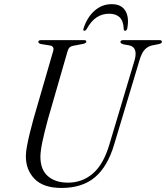

<svg xmlns="http://www.w3.org/2000/svg" viewBox="-20 -893 799 924"><path d="M506.5 -198 628 -604Q645 -666 600.5 -675L574.5 -679.5Q559.5 -684 559.5 -691Q559.5 -700 574.5 -700H747Q759 -700 759 -692.5Q759 -688 756 -685.5Q753 -683 743 -680.5L712 -674.5Q691 -669.5 676.2 -653.8Q661.5 -638 651 -602L529.5 -198Q498 -91.5 437 -40Q376 11.5 276 11.5Q188.5 11.5 146 -32.5Q103.5 -76.5 104.5 -143.5Q104.5 -161 110 -190.8Q115.5 -220.5 124 -254.8Q132.5 -289 141 -320L236 -647.5Q242.5 -670 221 -674L178 -681Q164.5 -684 164.5 -691.5Q164.5 -700 180 -700H383.5Q395.5 -700 395.5 -693Q395.5 -685 378.5 -681.5L331.5 -672.5Q321.5 -670.5 315 -664.8Q308.5 -659 304.5 -644.5L210.5 -318.5Q193 -253.5 184 -210.8Q175 -168 174.5 -140Q174 -77.5 209.8 -45.8Q245.5 -14 307.5 -14Q375.5 -14 426.8 -57.8Q478 -101.5 506.5 -198ZM505 -827Q472 -827 445.2 -809.5Q418.5 -792 397 -753Q392 -745 386 -745Q378 -745 382 -756Q399 -809.5 434.8 -841.2Q470.5 -873 517.5 -873Q564 -873 583.2 -841.2Q602.5 -809.5 592.5 -756Q590 -745 582 -745Q576.5 -745 575.5 -753Q574 -792.5 555.8 -809.8Q537.5 -827 505 -827Z"/></svg>

Font: Fraunces 72pt S000 Light
Style: Italic
Weight: 300
Italic angle: -16°
Version: Version 1.000; ttfautohint (v1.8.3)